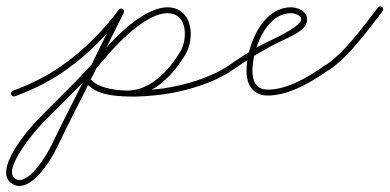

<svg xmlns="http://www.w3.org/2000/svg" viewBox="-29 -294 1254 618"><path d="M19.3 15.9C19.3 15.9 19.3 15.9 19.3 15.9C82.2 -7.4 135.6 -34.1 190.6 -74C258.7 -123.4 318.3 -184 368.6 -251.3C371.8 -255.5 370.9 -261.5 366.7 -264.6C362.5 -267.8 356.5 -266.9 353.4 -262.7C353.4 -262.7 353.4 -262.7 353.4 -262.7C304.2 -196.9 246 -137.6 179.4 -89.4C125.8 -50.5 74 -24.6 12.7 -1.9C7.8 -0.1 5.3 5.4 7.1 10.3C8.9 15.2 14.4 17.7 19.3 15.9ZM352.6 -261.3C352.6 -261.3 352.6 -261.3 352.6 -261.3C320.2 -198.5 289.4 -134.7 258.5 -71.2C218.2 11.5 175.2 93 135.4 175.9C122.1 203.6 61.3 305.7 20.8 281.8C-25.5 254.4 85.2 125.8 104.8 105.6C175.7 32.6 249.6 -35.6 315.3 -113.9C352.9 -158.8 461.2 -272.7 530.8 -248C530.8 -248 530.8 -248 530.8 -248C530.8 -248.1 530.8 -248.1 530.8 -248.1C575 -232.3 571.7 -163.8 552.8 -130.7C552.8 -130.7 552.8 -130.7 552.8 -130.7C552.8 -130.7 552.8 -130.7 552.8 -130.7C518.4 -70.9 456.4 -2.5 382 -2.5C382 -2.5 382.1 -2.5 382.1 -2.5C382.2 -2.5 382.2 -2.5 382.2 -2.5C342.2 -3.5 291.9 -6.4 263 -38.4C259.5 -42.3 253.5 -42.6 249.6 -39C245.7 -35.5 245.4 -29.5 249 -25.6C249 -25.6 249 -25.6 249 -25.6C281.9 10.8 335.7 15.3 381.8 16.5C381.8 16.5 381.8 16.5 381.9 16.5C381.9 16.5 382 16.5 382 16.5C463.9 16.5 531.2 -55.1 569.2 -121.3C569.2 -121.3 569.2 -121.3 569.2 -121.3C569.2 -121.3 569.2 -121.3 569.2 -121.3C594.3 -165.1 593.4 -245.9 537.2 -265.9C537.2 -265.9 537.2 -265.9 537.2 -266C537.2 -266 537.2 -266 537.2 -266C456.8 -294.4 345 -179 300.7 -126.1C235.4 -48.1 161.7 19.7 91.2 92.4C61.3 123.2 -55.9 258.6 11.2 298.2C67.4 331.4 133.3 224.2 152.6 184.1C192.3 101.2 235.3 19.8 275.5 -62.8C306.4 -126.3 337.2 -189.9 369.4 -252.7C371.8 -257.3 370 -263 365.3 -265.4C360.7 -267.8 355 -266 352.6 -261.3ZM249.7 -39.1C245.7 -35.6 245.4 -29.6 248.9 -25.7C298.9 30 431.8 18.3 499.2 9.4C499.2 9.4 499.3 9.4 499.3 9.4C499.3 9.4 499.3 9.4 499.3 9.4C570.9 -0.8 660.9 -27.5 720.4 -69.2C724.7 -72.2 725.8 -78.2 722.8 -82.4C719.8 -86.7 713.8 -87.8 709.6 -84.8C709.6 -84.8 709.6 -84.8 709.6 -84.8C652.5 -44.8 565.2 -19.2 496.7 -9.4C496.7 -9.4 496.7 -9.4 496.7 -9.4C496.7 -9.4 496.8 -9.4 496.8 -9.4C437.2 -1.6 307.2 10.8 263.1 -38.3C259.6 -42.3 253.6 -42.6 249.7 -39.1Z M720.4 -69.2C720.4 -69.2 720.4 -69.2 720.4 -69.2C763.3 -99.1 807.7 -126.6 854 -151C882.6 -166.1 920.1 -179.2 944.4 -200.5C954 -208.8 959.5 -219.1 959.5 -232C959.5 -257.4 929.7 -270.5 908 -270.5C813.7 -270.5 764.5 -145.1 764.5 -66C764.5 -21.9 784.5 13.5 833 13.5C902.3 13.5 975 -30.9 1029.5 -69.2C1033.8 -72.3 1034.8 -78.2 1031.8 -82.5C1028.7 -86.8 1022.8 -87.8 1018.5 -84.8C1018.5 -84.8 1018.5 -84.8 1018.5 -84.8C967.6 -48.9 898 -5.5 833 -5.5C795.4 -5.5 783.5 -32.5 783.5 -66C783.5 -133.8 825.6 -251.5 908 -251.5C918.3 -251.5 940.5 -245.5 940.5 -232C940.5 -205.2 825.5 -157.5 803.9 -145C771.6 -126.4 740.2 -106.1 709.6 -84.8C705.3 -81.8 704.2 -75.9 707.2 -71.6C710.2 -67.3 716.1 -66.2 720.4 -69.2Z M1016.3 -70.2C1019.3 -65.9 1025.2 -64.9 1029.5 -67.9C1099.8 -117.8 1150.1 -190.9 1202.5 -258.2C1205.7 -262.3 1205 -268.3 1200.8 -271.5C1196.7 -274.7 1190.7 -274 1187.5 -269.8C1136.3 -204.1 1087.1 -132.2 1018.5 -83.4C1014.2 -80.4 1013.2 -74.4 1016.3 -70.2Z"/></svg>

Font: FRB American Cursive Extralight
Style: Italic
Weight: 200
Italic angle: -25°
Version: Version 2.0;Modular Font Editor K font №1